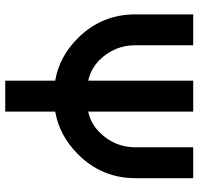

<svg xmlns="http://www.w3.org/2000/svg" viewBox="-32 -708 740 715"><g transform="rotate(90 337.5 -350.0)"><path d="M33 -700V-485Q33 -359 122 -270Q191 -201 280 -186V0H395V-186Q440 -194 479.5 -215Q519 -236 553 -270Q643 -359 643 -485V-700H528V-485Q528 -407 472 -351Q439 -318 395 -309V-700H280V-309Q237 -318 203 -351Q148 -407 148 -485V-700Z"/></g></svg>

Font: Unageo
Style: SemiBold
Weight: 600
Designer: Richard Sepsi
Foundry: Richard Sepsi
Version: Version 2.000